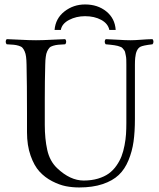

<svg xmlns="http://www.w3.org/2000/svg" viewBox="-20 -824 708 854"><path d="M222.7 -690.9Q227.1 -742.2 266.8 -773.2Q306.6 -804.2 358.4 -804.2Q414.6 -804.2 452.9 -773.2Q491.2 -742.2 494.6 -690.9H466.3Q460.4 -719.2 430.2 -735.6Q399.9 -752 358.4 -752Q319.3 -752 287.4 -735.4Q255.4 -718.8 250.5 -690.9ZM179.2 -269Q179.2 -206.5 190.2 -157Q201.2 -107.4 233.9 -76.2Q292 -21 352.1 -21Q387.2 -21 415.8 -29.5Q444.3 -38.1 463.6 -52Q482.9 -65.9 497.6 -86.7Q512.2 -107.4 520.5 -128.9Q528.8 -150.4 533.9 -177.5Q539.1 -204.6 540.5 -227.3Q542 -250 542 -276.9V-536.1Q542 -548.8 541.7 -558.6Q541.5 -568.4 539.6 -576.7Q537.6 -585 536.6 -591.1Q535.6 -597.2 531.2 -602.1Q526.9 -606.9 524.7 -610.1Q522.5 -613.3 514.9 -616Q507.3 -618.7 503.4 -619.9Q499.5 -621.1 488.5 -622.8Q477.5 -624.5 471.4 -625Q465.3 -625.5 450.2 -627Q445.8 -631.3 445.8 -638.4Q445.8 -645.5 450.2 -649.9Q473.6 -649.4 505.6 -647.2Q537.6 -645 560.1 -645Q579.1 -645 606.4 -647.2Q633.8 -649.4 658.2 -649.9Q662.6 -645.5 662.6 -638.4Q662.6 -631.3 658.2 -627Q615.7 -622.1 604 -615.7Q585 -605 581.5 -567.4Q580.1 -554.7 580.1 -536.1V-294.9Q580.1 -237.8 574 -194.3Q567.9 -150.9 551.5 -111.1Q535.2 -71.3 508.1 -45.7Q481 -20 436.5 -5.1Q392.1 9.8 332 9.8Q301.8 9.8 272.9 4.2Q244.1 -1.5 211.9 -18.1Q179.7 -34.7 155.8 -60.8Q131.8 -86.9 116 -132.1Q100.1 -177.2 100.1 -235.8V-320.8Q100.1 -451.7 98.1 -536.1Q97.7 -557.6 95.9 -571.5Q94.2 -585.4 89.6 -595.7Q85 -606 79.8 -611.6Q74.7 -617.2 63.2 -620.6Q51.8 -624 40.8 -625Q29.8 -626 9.8 -627Q5.4 -631.3 5.4 -638.4Q5.4 -645.5 9.8 -649.9Q31.2 -649.4 71.8 -647.2Q112.3 -645 140.1 -645Q168 -645 208.7 -647.2Q249.5 -649.4 270 -649.9Q274.4 -645.5 274.4 -638.4Q274.4 -631.3 270 -627Q250 -626 239 -625Q228 -624 216.6 -620.6Q205.1 -617.2 200 -611.6Q194.8 -606 189.9 -595.7Q185.1 -585.4 183.6 -571.3Q181.6 -558.6 181.2 -536.1Q179.2 -464.8 179.2 -382.8Z"/></svg>

Font: Linux Libertine Display G
Style: Regular
Weight: 400
Designer: Philipp H. Poll
Foundry: Philipp H. Poll
Version: Version 5.0.9